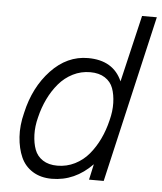

<svg xmlns="http://www.w3.org/2000/svg" viewBox="-51 -735 667 790"><g transform="rotate(5 282.5 -340.0)"><path d="M503.9 -689.9H564.9L405.8 0H345.2L359.4 -64.9Q287.1 9.8 191.9 9.8Q146 9.8 113 -10.7Q80.1 -31.2 64.2 -66.9Q48.3 -102.5 44.9 -149.9Q41.5 -197.3 55.2 -251Q79.1 -357.9 145.3 -428Q211.4 -498 297.9 -498Q402.3 -498 439 -414.1ZM408.2 -251Q418 -288.6 417 -323Q416 -357.4 406.5 -383.5Q397 -409.7 372.8 -425.3Q348.6 -440.9 312 -440.9Q273.9 -440.9 240.5 -424.1Q207 -407.2 182.6 -378.4Q158.2 -349.6 140.9 -313.7Q123.5 -277.8 113.8 -236.8Q104 -199.2 105.2 -164.6Q106.4 -129.9 116.2 -103.5Q126 -77.1 149.9 -61.5Q173.8 -45.9 210 -45.9Q248.5 -45.9 282.2 -62.7Q315.9 -79.6 340.1 -108.6Q364.3 -137.7 381.3 -173.6Q398.4 -209.5 408.2 -251Z"/></g></svg>

Font: HK Grotesk Light Italic
Style: Regular
Weight: 300
Italic angle: -13°
Designer: Alfredo Marco Pradil and Stefan Peev
Foundry: Hanken Design Co.
Version: Version 1.000;PS 001.000;hotconv 1.0.88;makeotf.lib2.5.64775